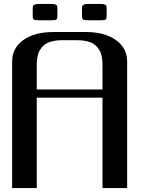

<svg xmlns="http://www.w3.org/2000/svg" viewBox="-20 -954 748 974"><path d="M521 -913.6V-871.6Q521 -859.4 516.1 -855.2Q511.2 -851.1 489.7 -851.1H427.2Q406.2 -851.1 401.1 -855.2Q396 -859.4 396 -871.6V-913.6Q396.5 -920.9 397.5 -924.1Q398.4 -927.2 405.5 -930.7Q412.6 -934.1 427.2 -934.1H489.7Q504.4 -934.1 511.5 -931.2Q518.6 -928.2 519.5 -925Q520.5 -921.9 521 -913.6ZM271 -913.6V-871.6Q271 -859.4 266.1 -855.2Q261.2 -851.1 239.7 -851.1H177.2Q156.2 -851.1 151.1 -855.2Q146 -859.4 146 -871.6V-913.6Q146.5 -920.9 147.5 -924.1Q148.4 -927.2 155.5 -930.7Q162.6 -934.1 177.2 -934.1H239.7Q254.4 -934.1 261.5 -931.2Q268.6 -928.2 269.5 -925Q270.5 -921.9 271 -913.6ZM416.5 -791.5Q510.3 -791.5 567.6 -751.2Q625 -710.9 625 -641.6V0H500V-458.5H166.5V0Q166.5 0 41.5 0V-641.6Q41.5 -710.9 98.9 -751.2Q156.2 -791.5 250 -791.5ZM500 -500V-618.7Q500 -631.8 499.5 -641.6Q499 -651.4 496.3 -666Q493.7 -680.7 488.8 -691.2Q483.9 -701.7 474.6 -713.4Q465.3 -725.1 452.6 -732.7Q439.9 -740.2 419.9 -745.1Q399.9 -750 375 -750H291.5Q266.6 -750 246.6 -745.1Q226.6 -740.2 213.9 -732.7Q201.2 -725.1 191.9 -713.4Q182.6 -701.7 177.7 -691.2Q172.9 -680.7 170.2 -666Q167.5 -651.4 167 -641.6Q166.5 -631.8 166.5 -618.7V-500Z"/></svg>

Font: Gputeks
Style: Bold
Weight: 600
Width: 8
Version: Version 0.9